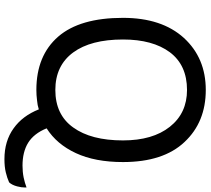

<svg xmlns="http://www.w3.org/2000/svg" viewBox="-60 -698 921 840"><g transform="rotate(90 400.0 -277.5)"><path d="M373 -717.8Q233.4 -717.8 145.5 -622.1Q57.6 -525.4 57.6 -355.5Q57.6 -167 139.6 -72.3Q222.7 23.4 373 23.4Q395.5 23.4 418 20.5Q440.4 18.6 458 12.7Q486.3 84 541 123Q596.7 163.1 675.8 163.1Q709 163.1 733.4 157.2Q757.8 151.4 777.3 142.6Q789.1 129.9 794.9 107.4Q799.8 88.9 799.8 73.2Q799.8 69.3 799.8 66.4Q779.3 74.2 755.9 79.1Q731.4 84 704.1 84Q644.5 84 604.5 59.6Q563.5 34.2 541 -21.5Q610.4 -65.4 649.4 -149.4Q688.5 -233.4 688.5 -355.5Q688.5 -532.2 600.6 -625Q513.7 -717.8 373 -717.8ZM152.3 -355.5Q152.3 -485.4 208 -560.5Q264.6 -635.7 373 -635.7Q474.6 -635.7 534.2 -560.5Q593.8 -485.4 593.8 -355.5Q593.8 -215.8 537.1 -137.7Q481.4 -59.6 373 -59.6Q266.6 -59.6 209 -137.7Q152.3 -214.8 152.3 -355.5Z"/></g></svg>

Font: cl
Style: Regular
Weight: 400
Designer: Mitja Miklavcic
Version: Version 1.0